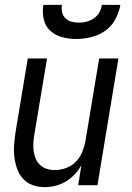

<svg xmlns="http://www.w3.org/2000/svg" viewBox="-20 -760 540 788"><path d="M163 8Q137 8 113.5 -0.5Q90 -9 74 -27Q58 -45 50 -68Q42 -91 39 -116Q36 -141 38 -167Q40 -193 44 -219L94 -520H173L121 -208Q118 -191 117 -174Q116 -157 118 -140.5Q120 -124 126.5 -109Q133 -94 144.5 -83Q156 -72 172 -67Q188 -62 205 -62Q228 -62 251.5 -70.5Q275 -79 292 -97Q309 -115 318 -137.5Q327 -160 331 -183L387 -520H466L380 0H301L314 -82Q303 -62 286.5 -44.5Q270 -27 250 -15Q230 -3 207.5 2.5Q185 8 163 8ZM293 -600Q263 -600 235 -607.5Q207 -615 186.5 -633.5Q166 -652 159.5 -681Q153 -710 158 -740H234Q232 -724 235 -709.5Q238 -695 248.5 -685Q259 -675 273.5 -671Q288 -667 304 -667Q320 -667 335.5 -671Q351 -675 365.5 -685Q380 -695 388 -709.5Q396 -724 398 -740H474Q469 -710 453.5 -681Q438 -652 411.5 -633.5Q385 -615 354 -607.5Q323 -600 293 -600Z"/></svg>

Font: Iosevka SS18
Style: Italic
Weight: 400
Italic angle: -9°
Monospace: yes
Designer: Belleve Invis
Foundry: Belleve Invis
Version: Version 25.1.1; ttfautohint (v1.8.4)